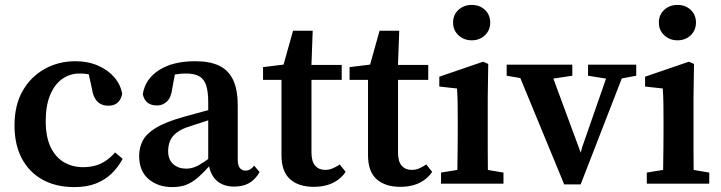

<svg xmlns="http://www.w3.org/2000/svg" viewBox="-20 -747 2933 781"><path d="M282 14Q207 14 152.5 -16.5Q98 -47 68.5 -103Q39 -159 39 -237Q39 -319 72 -377Q105 -435 161.5 -466.5Q218 -498 287 -498Q338 -498 379 -480Q420 -462 445.5 -432Q471 -402 477 -365Q472 -341 458 -329Q444 -317 420 -317Q393 -317 376 -334Q359 -351 354 -386L336 -468L398 -425Q375 -437 351.5 -442.5Q328 -448 303 -448Q265 -448 234 -426.5Q203 -405 184.5 -362Q166 -319 166 -254Q166 -190 186 -148.5Q206 -107 240.5 -87Q275 -67 318 -67Q344 -67 366.5 -73Q389 -79 409.5 -92.5Q430 -106 448 -127L479 -101Q460 -66 433.5 -40.5Q407 -15 370 -0.5Q333 14 282 14Z M680 14Q623 14 584.5 -18.5Q546 -51 546 -113Q546 -147 561 -175.5Q576 -204 615 -227.5Q654 -251 725 -271Q751 -278 777.5 -285.5Q804 -293 830.5 -300Q857 -307 884 -314V-275Q850 -265 817.5 -254.5Q785 -244 755 -234Q718 -223 698 -207Q678 -191 671 -172Q664 -153 664 -133Q664 -97 685 -79Q706 -61 737 -61Q755 -61 771 -67Q787 -73 808 -87Q829 -101 860 -125L870 -73H833Q809 -46 787 -26.5Q765 -7 740.5 3.5Q716 14 680 14ZM933 12Q886 12 859 -14.5Q832 -41 828 -89L827 -92V-331Q827 -376 818 -401.5Q809 -427 789 -437.5Q769 -448 736 -448Q717 -448 695 -444.5Q673 -441 644 -431L696 -469L681 -389Q677 -352 660 -335Q643 -318 619 -318Q594 -318 579.5 -330Q565 -342 561 -364Q570 -425 626.5 -461.5Q683 -498 774 -498Q833 -498 871 -480Q909 -462 928 -422.5Q947 -383 947 -318V-99Q947 -75 955.5 -64Q964 -53 978 -53Q989 -53 997.5 -58Q1006 -63 1014 -73L1036 -47Q1018 -16 993 -2Q968 12 933 12Z M1187 -422V-483H1370V-422ZM1256 13Q1195 13 1160 -18Q1125 -49 1125 -116Q1125 -138 1125 -158.5Q1125 -179 1125 -206V-422H1050V-474L1172 -489L1125 -454L1172 -622H1252L1246 -460L1247 -444V-127Q1247 -90 1262 -73Q1277 -56 1302 -56Q1319 -56 1333 -62Q1347 -68 1362 -78L1386 -48Q1374 -30 1355.5 -16Q1337 -2 1312 5.5Q1287 13 1256 13Z M1539 -422V-483H1722V-422ZM1608 13Q1547 13 1512 -18Q1477 -49 1477 -116Q1477 -138 1477 -158.5Q1477 -179 1477 -206V-422H1402V-474L1524 -489L1477 -454L1524 -622H1604L1598 -460L1599 -444V-127Q1599 -90 1614 -73Q1629 -56 1654 -56Q1671 -56 1685 -62Q1699 -68 1714 -78L1738 -48Q1726 -30 1707.5 -16Q1689 -2 1664 5.5Q1639 13 1608 13Z M1774 0V-45L1878 -62H1927L2028 -45V0ZM1839 0Q1840 -25 1840.5 -62.5Q1841 -100 1841.5 -140Q1842 -180 1842 -212V-260Q1842 -300 1841.5 -328.5Q1841 -357 1839 -387L1767 -395V-435L1945 -496L1966 -487L1964 -350V-212Q1964 -180 1964 -140Q1964 -100 1964.5 -62.5Q1965 -25 1966 0ZM1899 -583Q1867 -583 1845 -603.5Q1823 -624 1823 -655Q1823 -687 1845 -707Q1867 -727 1899 -727Q1931 -727 1952.5 -707Q1974 -687 1974 -655Q1974 -624 1952.5 -603.5Q1931 -583 1899 -583Z M2275 3 2074 -484H2210L2351 -102H2336L2348 -148L2465 -484H2531L2342 3ZM2041 -439V-484H2308V-439L2202 -423H2134ZM2372 -439V-484H2568V-439L2489 -424H2465Z M2611 0V-45L2715 -62H2764L2865 -45V0ZM2676 0Q2677 -25 2677.5 -62.5Q2678 -100 2678.5 -140Q2679 -180 2679 -212V-260Q2679 -300 2678.5 -328.5Q2678 -357 2676 -387L2604 -395V-435L2782 -496L2803 -487L2801 -350V-212Q2801 -180 2801 -140Q2801 -100 2801.5 -62.5Q2802 -25 2803 0ZM2736 -583Q2704 -583 2682 -603.5Q2660 -624 2660 -655Q2660 -687 2682 -707Q2704 -727 2736 -727Q2768 -727 2789.5 -707Q2811 -687 2811 -655Q2811 -624 2789.5 -603.5Q2768 -583 2736 -583Z"/></svg>

Font: Source Serif 4 18pt SemiBold
Style: Regular
Weight: 600
Designer: Frank Grießhammer
Foundry: Adobe Systems Incorporated
Version: Version 4.004;hotconv 1.0.116;makeotfexe 2.5.65601